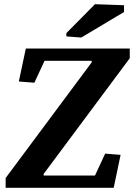

<svg xmlns="http://www.w3.org/2000/svg" viewBox="-20 -891 646 911"><path d="M595.7 -660.6V-614.7L186.5 -64.9L188 -58.1H430.7L479 -162.1L552.2 -156.2L519.5 0H6.8V-46.4L415.5 -595.7L414.1 -602.5H191.4L143.1 -498.5L69.3 -504.4L102.5 -660.6ZM294.9 -733.9 430.7 -871.1 568.4 -866.2V-834L365.7 -712.9L294.9 -718.3Z"/></svg>

Font: Noticia Text
Style: Bold Italic
Weight: 700
Italic angle: -8°
Designer: JM Sole
Foundry: JM Sole
Version: Version 1.003